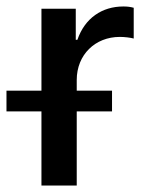

<svg xmlns="http://www.w3.org/2000/svg" viewBox="-55 -573 455 593"><path d="M73 0H182V-229H291V-293H182V-326C182 -404 239 -459 315 -459C329 -459 347 -457 358 -454V-549C347 -552 338 -553 326 -553C260 -553 207 -517 184 -450H179V-546H73V-293H-35V-229H73Z"/></svg>

Font: Wafeq Medium
Style: Regular
Weight: 500
Designer: Rasmus Andersson & Azza Alameddine
Foundry: Google & TypeTogether
Version: Version 3.000;January 28, 2025;FontCreator 15.0.0.3014 64-bi